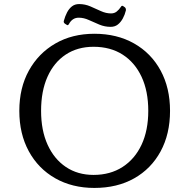

<svg xmlns="http://www.w3.org/2000/svg" viewBox="-20 -916 931 944"><path d="M300 -799Q291 -805 294 -814Q300 -836 309.5 -854.5Q319 -873 333.5 -884.5Q348 -896 369 -896Q398 -896 424.5 -884.5Q451 -873 476 -861.5Q501 -850 526 -850Q542 -850 553.5 -859Q565 -868 575 -883Q579 -891 587 -885L594 -880Q600 -875 599 -865Q594 -844 584 -825.5Q574 -807 559.5 -795.5Q545 -784 524 -784Q495 -784 468.5 -795Q442 -806 417 -817.5Q392 -829 367 -829Q351 -829 339 -821Q327 -813 319 -798Q314 -789 308 -794ZM444 8Q335 8 251.5 -39.5Q168 -87 121.5 -172.5Q75 -258 75 -371Q75 -484 122 -569Q169 -654 252 -702Q335 -750 444 -750Q555 -750 639 -702.5Q723 -655 769.5 -569.5Q816 -484 816 -371Q816 -257 769.5 -171.5Q723 -86 639.5 -39Q556 8 444 8ZM440 -56Q522 -56 582.5 -95Q643 -134 676 -204.5Q709 -275 709 -371Q709 -468 676 -538.5Q643 -609 583 -647.5Q523 -686 440 -686Q361 -686 303 -647.5Q245 -609 213.5 -538.5Q182 -468 182 -371Q182 -275 214 -204.5Q246 -134 304 -95Q362 -56 440 -56Z"/></svg>

Font: Hahmlet
Style: Regular
Weight: 400
Designer: Minjoo Ham & Mark Frömberg
Foundry: hypertype
Version: Version 1.001; ttfautohint (v1.8.3)